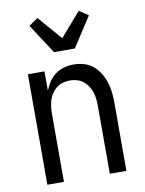

<svg xmlns="http://www.w3.org/2000/svg" viewBox="-86 -830 672 890"><g transform="rotate(-10 250.0 -384.5)"><path d="M64 0V-520H142V-429Q150 -450 163 -469.5Q176 -489 194.5 -502.5Q213 -516 235.5 -522Q258 -528 280 -528Q305 -528 329 -521Q353 -514 371.5 -498.5Q390 -483 403 -461.5Q416 -440 423.5 -416.5Q431 -393 433.5 -368.5Q436 -344 436 -320V0H358V-320Q358 -337 356 -353.5Q354 -370 349 -385.5Q344 -401 334.5 -415Q325 -429 312 -439Q299 -449 283 -453.5Q267 -458 250 -458Q233 -458 217 -453.5Q201 -449 188 -439Q175 -429 165.5 -415Q156 -401 151 -385.5Q146 -370 144 -353.5Q142 -337 142 -320V0ZM201 -600 110 -740 153 -769 250 -657 347 -769 390 -740 299 -600Z"/></g></svg>

Font: Iosevka MaddieWtf
Style: Regular
Weight: 400
Monospace: yes
Designer: Belleve Invis
Foundry: Belleve Invis
Version: Version 31.3.0; ttfautohint (v1.8.3)